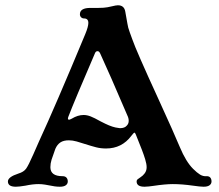

<svg xmlns="http://www.w3.org/2000/svg" viewBox="-20 -698 832 728"><path d="M10 -10Q10 -27 50 -40Q70 -46 79 -58.5Q88 -71 106 -112L128 -162Q190 -296 303 -568Q315 -597 315 -611Q315 -628 299 -628Q292 -628 287.5 -632.5Q283 -637 283 -644Q283 -668 323 -668H353Q374 -668 387.5 -670.5Q401 -673 404 -674Q420 -678 427 -678Q451 -678 455 -654L463 -609Q465 -594 472 -575.5Q479 -557 482 -548Q496 -507 580 -324Q640 -193 662 -140Q685 -85 712 -58Q727 -43 738.5 -36Q750 -29 762 -30H764Q773 -30 777.5 -24.5Q782 -19 782 -10Q782 -1 774.5 4.5Q767 10 752 10Q740 10 712 6Q670 0 635 0Q607 0 560 7Q552 8 544 9Q536 10 528 10Q498 10 498 -10Q498 -15 501.5 -18Q505 -21 513.5 -26.5Q522 -32 528 -40Q536 -50 536 -64Q536 -76 530.5 -94Q525 -112 518 -130L495 -188Q492 -195 490 -195Q487 -195 478 -183Q442 -135 382 -135Q362 -135 344.5 -139.5Q327 -144 302 -152Q287 -157 271 -161.5Q255 -166 241 -166Q221 -166 209 -158Q197 -150 190 -134Q180 -107 175.5 -92.5Q171 -78 171 -64Q171 -30 217 -30Q227 -30 232 -24.5Q237 -19 237 -10Q237 -1 229.5 4.5Q222 10 207 10Q189 10 167 5Q163 4 150.5 2Q138 0 126 0Q104 0 76 6Q52 10 40 10Q10 10 10 -10ZM242 -244Q244 -244 252 -248Q275 -262 297 -262Q310 -262 324 -256.5Q338 -251 361 -238L379 -229Q408 -215 428 -213L435 -212Q453 -212 461 -222Q468 -229 468 -240Q468 -250 463 -260Q432 -333 402.5 -400Q373 -467 360 -495Q356 -504 350 -504Q343 -504 340 -496Q262 -315 239 -255Q235 -244 242 -244Z"/></svg>

Font: Raigarh Medium
Style: Regular
Weight: 500
Designer: jaikishan Patel
Foundry: MagicType
Version: Version 1.000